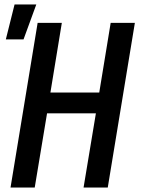

<svg xmlns="http://www.w3.org/2000/svg" viewBox="-20 -837 640 857"><path d="M27 0 148 -735H256L205 -424H423L474 -735H582L461 0H353L408 -331H190L135 0ZM6 -661 45 -817H142L85 -661Z"/></svg>

Font: Iosevka Aile Semibold Oblique
Style: Regular
Weight: 600
Italic angle: -9°
Designer: Belleve Invis
Foundry: Belleve Invis
Version: Version 31.1.0; ttfautohint (v1.8.4)